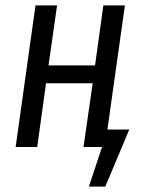

<svg xmlns="http://www.w3.org/2000/svg" viewBox="-20 -546 542 713"><path d="M378.9 -64.9H460L371.1 147H310.1L358.9 0H290L324.2 -236.8H150.9L118.2 0H38.1L111.8 -525.9H191.9L160.2 -303.2H333L363.8 -525.9H443.8Z"/></svg>

Font: Fira Sans Compressed Book
Style: Italic
Weight: 350
Width: 3
Italic angle: -8°
Designer: Carrois Corporate & Edenspiekermann AG
Foundry: Carrois Corporate GbR & Edenspiekermann AG
Version: Version 4.203;PS 004.203;hotconv 1.0.88;makeotf.lib2.5.64775